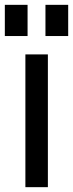

<svg xmlns="http://www.w3.org/2000/svg" viewBox="-44 -774 302 794"><path d="M61 0H154V-549H61ZM-24 -625H70V-754H-24ZM144 -625H238V-754H144Z"/></svg>

Font: Involve Medium
Style: Regular
Weight: 500
Designer: Stefan Peev
Foundry: Context Ltd.
Version: Version 1.001